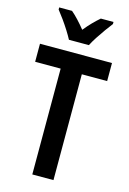

<svg xmlns="http://www.w3.org/2000/svg" viewBox="-138 -1003 720 1069"><g transform="rotate(15 222.0 -468.5)"><path d="M283 0H161V-610H14V-714H429V-610H283ZM378 -937V-925Q363 -906 344 -879.5Q325 -853 307.5 -826Q290 -799 279 -777H164Q153 -798 136 -825Q119 -852 100 -878.5Q81 -905 65 -925V-937H139Q158 -921 179 -898.5Q200 -876 221 -850Q244 -878 263.5 -898Q283 -918 305 -937Z"/></g></svg>

Font: Avrile Sans Condensed SemiBold
Style: Regular
Weight: 600
Width: 3
Designer: Monotype Design Team
Foundry: Monotype Imaging Inc.
Version: Version 2.001;September 10, 2019;FontCreator 11.5.0.2425 64-